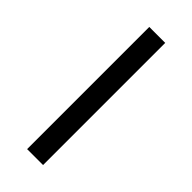

<svg xmlns="http://www.w3.org/2000/svg" viewBox="-181 -550 579 579"><g transform="rotate(45 109.0 -260.5)"><path d="M75 0V-521H143V0Z"/></g></svg>

Font: PTCRaleway
Style: Regular
Weight: 400
Designer: Matt McInerney, Pablo Impallari, Rodrigo Fuenzalida
Foundry: Matt McInerney, Pablo Impallari, Rodrigo Fuenzalida
Version: Version 3.000g; ttfautohint (v1.5) -l 8 -r 28 -G 28 -x 14 -D